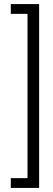

<svg xmlns="http://www.w3.org/2000/svg" viewBox="-20 -750 262 942"><path d="M172 -730H33V-682H115V124H33V172H172Z"/></svg>

Font: Secuela Light
Style: Regular
Weight: 300
Designer: Fernando Haro
Foundry: deFharo
Version: Version 1.708